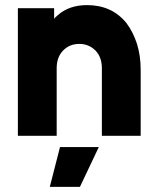

<svg xmlns="http://www.w3.org/2000/svg" viewBox="-20 -532 614 752"><path d="M175 200H293L367 44H215ZM531 0V-258Q531 -314 516.5 -360Q502 -406 475 -442Q418 -512 321 -512Q252 -512 208 -474Q204 -470 199.5 -466.5Q195 -463 192 -458V-500H50V0H202V-265Q202 -308 227 -334Q252 -360 291 -360Q328 -360 354 -334Q379 -308 379 -265V0Z"/></svg>

Font: Unageo
Style: ExtraBold
Weight: 800
Designer: Richard Sepsi
Foundry: Richard Sepsi
Version: Version 2.000